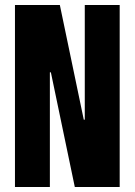

<svg xmlns="http://www.w3.org/2000/svg" viewBox="-20 -750 540 770"><path d="M40 0V-730H220L316 -270H320V-730H460V0H280L184 -460H180V0Z"/></svg>

Font: M PLUS Code Latin
Style: Bold
Weight: 700
Designer: Coji Morishita
Foundry: UNDERFOREST DESIGN
Version: Version 1.002; ttfautohint (v1.8.3)